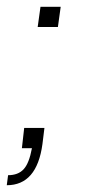

<svg xmlns="http://www.w3.org/2000/svg" viewBox="-44 -440 264 570"><path d="M87.9 -60.1 82 -12.2Q65.4 109.9 -23.9 109.9L-20 80.1Q9.8 80.1 26.1 62.5Q42.5 44.9 50.8 0H21L27.8 -60.1ZM136.2 -419.9 127.9 -359.9H67.9L76.2 -419.9Z"/></svg>

Font: Cooper Hewitt
Style: Light Italic
Weight: 704
Designer: Village Type and Design LLC
Foundry: Cooper Hewitt Smithsonian Design Museum
Version: 1.000